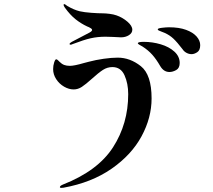

<svg xmlns="http://www.w3.org/2000/svg" viewBox="-20 -856 1040 936"><path d="M319 -641Q319 -646 330 -652L416 -697Q429 -704 429 -710Q429 -714 424 -717.5Q419 -721 413.5 -723.5Q408 -726 405 -727Q375 -741 348.5 -762Q322 -783 296 -819Q290 -828 290 -832Q290 -836 293 -836Q297 -836 308 -827Q340 -808 369 -801Q391 -796 425.5 -793.5Q460 -791 482 -791Q495 -791 514.5 -788.5Q534 -786 548 -781Q577 -771 601 -750.5Q625 -730 625 -711Q625 -695 608.5 -684.5Q592 -674 570 -674L529 -676L494 -677Q456 -677 422.5 -669.5Q389 -662 334 -641Q328 -638 324 -638Q322 -638 320.5 -639Q319 -640 319 -641ZM870 -616Q844 -650 825.5 -667.5Q807 -685 782 -696Q773 -700 765.5 -702.5Q758 -705 753.5 -707.5Q749 -710 749 -713Q749 -718 769.5 -720.5Q790 -723 804 -723Q853 -723 887 -710.5Q921 -698 938.5 -678Q956 -658 956 -636Q956 -611 941.5 -601.5Q927 -592 914 -592Q901 -592 889 -598.5Q877 -605 870 -616ZM761 -534Q742 -567 722.5 -589Q703 -611 675 -629Q668 -633 660 -637.5Q652 -642 652 -645Q652 -652 681 -652Q723 -652 763.5 -640Q804 -628 830 -604.5Q856 -581 856 -549Q856 -524 839 -514.5Q822 -505 806 -505Q778 -505 761 -534ZM278 60Q272 60 272 56Q272 50 286 44Q457 -23 531 -138Q605 -253 605 -397Q605 -449 587 -489Q569 -529 528 -529Q503 -529 481.5 -515Q460 -501 428 -472Q398 -445 379 -432.5Q360 -420 339 -420Q316 -420 292.5 -433.5Q269 -447 254 -470Q239 -493 239 -519Q239 -536 244 -551.5Q249 -567 254 -567Q258 -567 263.5 -561.5Q269 -556 270 -555Q281 -544 292.5 -539.5Q304 -535 321 -535Q342 -535 390 -549L413 -555Q447 -564 485.5 -569.5Q524 -575 554 -575Q614 -575 666.5 -533.5Q719 -492 719 -376Q719 -282 670 -191.5Q621 -101 524 -33.5Q427 34 290 59Z"/></svg>

Font: Shippori Mincho B1
Style: Bold
Weight: 700
Designer: FONTDASU
Foundry: FONTDASU / Google Inc. / but / Adobe
Version: Version 3.110; ttfautohint (v1.8.3)